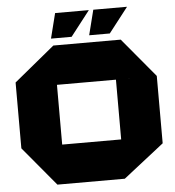

<svg xmlns="http://www.w3.org/2000/svg" viewBox="-59 -948 915 1002"><g transform="rotate(-5 398.5 -446.5)"><path d="M244 -519V-725H596L767 -520V-519ZM201 0 30 -205V-206H553V0ZM30 -206V-550L243 -725H244V-206ZM553 0V-519H767V-167L554 0ZM434 -762 467 -893H643V-892L542 -762ZM234 -762 267 -893H443V-892L342 -762Z"/></g></svg>

Font: Foldit ExtraBold
Style: Regular
Weight: 800
Version: Version 1.003